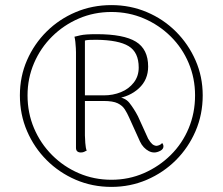

<svg xmlns="http://www.w3.org/2000/svg" viewBox="-20 -721 873 753"><path d="M417 12Q342 12 277 -16Q212 -44 163 -93Q114 -142 86 -207Q58 -272 58 -347Q58 -421 86 -485Q114 -549 163 -597.5Q212 -646 277 -673.5Q342 -701 417 -701Q491 -701 556 -673.5Q621 -646 670 -597Q719 -548 747 -484Q775 -420 775 -347Q775 -272 747 -207Q719 -142 670 -93Q621 -44 556 -16Q491 12 417 12ZM417 -16Q485 -16 544.5 -42Q604 -68 649.5 -113Q695 -158 720 -218Q745 -278 745 -347Q745 -414 720 -473.5Q695 -533 649.5 -578Q604 -623 544.5 -648.5Q485 -674 417 -674Q349 -674 289.5 -648.5Q230 -623 184.5 -578Q139 -533 113.5 -473.5Q88 -414 88 -347Q88 -278 113.5 -218Q139 -158 184.5 -112.5Q230 -67 289.5 -41.5Q349 -16 417 -16ZM297 -123Q288 -123 283 -127.5Q278 -132 278 -141V-516Q278 -520 277.5 -532Q277 -544 275.5 -557Q274 -570 272 -577Q276 -578 295 -582.5Q314 -587 359 -587Q465 -587 513 -557.5Q561 -528 561 -460Q561 -408 524.5 -374.5Q488 -341 433 -334L431 -341Q469 -341 487.5 -317.5Q506 -294 521 -265L561 -177Q570 -162 577 -156Q584 -150 593 -149Q597 -149 604 -151.5Q611 -154 616 -160Q621 -154 621 -147Q621 -136 608.5 -129.5Q596 -123 585 -123Q574 -123 563.5 -128.5Q553 -134 544 -143.5Q535 -153 529 -166L486 -261Q479 -277 469.5 -292Q460 -307 441.5 -316Q423 -325 386 -325H303L297 -347Q313 -347 335 -347Q357 -347 387 -347Q423 -347 454 -359.5Q485 -372 504.5 -397Q524 -422 524 -456Q524 -516 484.5 -540Q445 -564 358 -565Q342 -565 330.5 -564.5Q319 -564 313 -562V-190Q313 -181 314.5 -160.5Q316 -140 320 -130Q316 -129 311 -126Q306 -123 297 -123Z"/></svg>

Font: Arima Thin ExtraLight
Style: Regular
Weight: 250
Version: Version 1.100